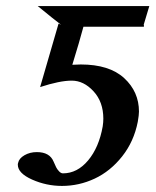

<svg xmlns="http://www.w3.org/2000/svg" viewBox="-20 -594 507 626"><path d="M314.9 -182.1Q316.9 -195.8 316.9 -207Q316.9 -261.7 284.9 -296.4Q252.9 -331.1 213.9 -331.1Q174.8 -331.1 110.8 -310.1L170.9 -517.1L179.2 -513.2Q157.2 -529.8 103 -574.2H466.8L448.2 -512.2L449.2 -513.2V-506.8H252Q239.3 -459 215.8 -382.8Q219.7 -382.8 229.5 -383.3Q239.3 -383.8 243.2 -383.8Q336.4 -383.8 384.8 -339.4Q433.1 -294.9 433.1 -230Q433.1 -219.2 429.2 -196.8Q416.5 -132.3 378.2 -84Q339.8 -35.6 288.8 -11.7Q237.8 12.2 182.1 12.2Q131.3 12.2 84.7 -8.5Q38.1 -29.3 38.1 -57.1Q38.1 -60.1 39.1 -63Q42 -77.6 59.8 -87.9Q77.6 -98.1 100.1 -98.1Q142.1 -98.1 154.8 -66.9Q160.2 -54.7 163.1 -48.6Q166 -42.5 172.4 -35.6Q178.7 -28.8 185.1 -28.8Q231.9 -28.8 267.3 -71Q302.7 -113.3 314.9 -182.1Z"/></svg>

Font: Linux Libertine
Style: Bold Italic
Weight: 700
Italic angle: -11.5°
Designer: Philipp H. Poll
Foundry: Philipp H. Poll
Version: Version 4.0.5